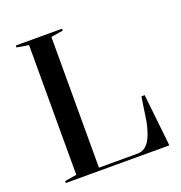

<svg xmlns="http://www.w3.org/2000/svg" viewBox="-128 -819 878 929"><g transform="rotate(-20 311.0 -354.0)"><path d="M54 0V-10L115 -20V-688L54 -698V-708H292V-698L230 -688V-15H428Q451 -15 468.5 -28Q486 -41 499 -69Q512 -97 522 -143L541 -269H558L587 0Z"/></g></svg>

Font: Kalnia
Style: Regular
Weight: 400
Designer: Frida Medrano
Foundry: Frida Medrano
Version: Version 1.105